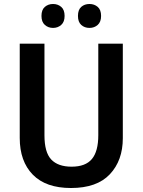

<svg xmlns="http://www.w3.org/2000/svg" viewBox="-20 -933 716 963"><path d="M596 -240Q596 -128 531 -59Q466 10 336 10Q210 10 144.5 -57Q79 -124 79 -241V-714H203V-254Q203 -169 237 -133Q271 -97 339 -97Q409 -97 441 -135.5Q473 -174 473 -255V-714H596ZM188 -853Q188 -884 205 -898.5Q222 -913 246 -913Q270 -913 287 -898.5Q304 -884 304 -853Q304 -823 287 -808Q270 -793 246 -793Q222 -793 205 -808Q188 -823 188 -853ZM371 -853Q371 -884 387.5 -898.5Q404 -913 429 -913Q453 -913 470 -898.5Q487 -884 487 -853Q487 -823 470 -808Q453 -793 429 -793Q404 -793 387.5 -808Q371 -823 371 -853Z"/></svg>

Font: Noto Sans Sinhala SemiCondensed SemiBold
Style: Regular
Weight: 600
Width: 4
Designer: Jelle Bosma - Monotype Design Team
Foundry: Monotype Imaging Inc.
Version: Version 2.006; ttfautohint (v1.8.4.7-5d5b)